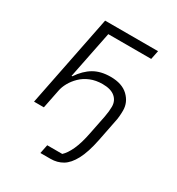

<svg xmlns="http://www.w3.org/2000/svg" viewBox="-171 -621 858 930"><g transform="rotate(30 258.5 -156.0)"><path d="M194 200 204 151H288Q308 133 325.5 95Q343 57 355 -5L376 -110Q379 -126 380.5 -140.5Q382 -155 382 -167Q382 -200 358.5 -220Q335 -240 289 -240Q251 -240 221 -227.5Q191 -215 170 -194.5Q149 -174 136 -150.5Q123 -127 119 -105L98 0H43L145 -512H441L431 -463H191L138 -199H142Q173 -245 211.5 -267.5Q250 -290 305 -290Q369 -290 403.5 -257Q438 -224 438 -178Q438 -162 436.5 -145Q435 -128 431 -111L408 5Q393 79 370 122Q347 165 317.5 182.5Q288 200 251 200Z"/></g></svg>

Font: IBM Plex Sans Light
Style: Italic
Weight: 300
Italic angle: -11.31°
Designer: Mike Abbink, Paul van der Laan, Pieter van Rosmalen
Foundry: Bold Monday
Version: Version 3.201